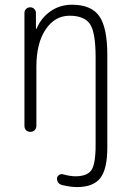

<svg xmlns="http://www.w3.org/2000/svg" viewBox="-20 -550 540 801"><path d="M82 -25.4V-496.1Q82 -505.9 88.9 -512.7Q95.7 -519.5 106 -519.5Q116.2 -519.5 123 -512.7Q129.9 -505.9 129.9 -496.1V-430.7Q129.9 -429.7 131.8 -429.7Q132.8 -429.7 132.8 -430.7Q152.3 -476.6 191.4 -503.4Q230.5 -530.3 280.3 -530.3Q360.4 -530.3 394 -482.9Q427.7 -435.5 427.7 -320.3V65.4Q427.7 155.3 398.4 192.9Q369.1 230.5 300.8 230.5Q276.4 230.5 242.2 222.7Q217.8 217.8 217.8 194.3Q217.8 186.5 225.6 180.7Q233.4 174.8 241.2 176.8Q273.4 185.5 293.9 185.5Q342.8 185.5 360.8 160.6Q378.9 135.7 378.9 54.7V-310.5Q378.9 -416 355 -450.2Q331.1 -484.4 270 -484.4Q209 -484.4 170.4 -427.2Q131.8 -370.1 131.8 -271.5V-25.4Q131.8 -14.6 125 -7.3Q118.2 0 106.9 0Q95.7 0 88.9 -6.8Q82 -13.7 82 -25.4Z"/></svg>

Font: Rounded-X Mgen+ 1m light
Style: Regular
Weight: 200
Designer: [Source Han Sans]
Ryoko NISHIZUKA  (kana & ideographs); Paul D. Hunt (Latin, Greek & Cyrillic); Wenlong ZHANG  (bopomofo
Version: Version 1.059.20150602